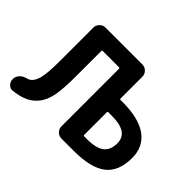

<svg xmlns="http://www.w3.org/2000/svg" viewBox="-143 -1029 1286 1286"><g transform="rotate(45 500.0 -385.5)"><path d="M627.9 -146.5Q627.9 -138.7 634.8 -138.7H663.1Q748 -138.7 786.6 -168.9Q825.2 -199.2 825.2 -262.7Q825.2 -367.2 669.9 -367.2Q668 -367.2 667 -367.2H634.8Q627.9 -367.2 627.9 -359.4ZM163.1 -375V-697.3Q163.1 -720.7 180.2 -737.8Q197.3 -754.9 220.7 -754.9H570.3Q593.8 -754.9 610.8 -737.8Q627.9 -720.7 627.9 -697.3V-490.2Q627.9 -483.4 634.8 -483.4H653.3Q806.6 -483.4 885.7 -426.8Q964.8 -370.1 964.8 -263.7Q964.8 -137.7 891.1 -79.1Q817.4 -20.5 653.3 -20.5H622.1H537.1Q513.7 -20.5 496.6 -37.6Q479.5 -54.7 479.5 -78.1V-623Q479.5 -630.9 472.7 -630.9H318.4Q311.5 -630.9 311.5 -623V-377.9Q311.5 -270.5 299.8 -204.6Q288.1 -138.7 252.9 -95.7Q217.8 -52.7 166 -35.2Q132.8 -22.5 83 -16.6Q79.1 -15.6 75.2 -15.6Q56.6 -15.6 43 -29.3Q25.4 -44.9 25.4 -68.4V-73.2Q25.4 -96.7 41.5 -114.7Q57.6 -132.8 82 -139.6Q101.6 -144.5 113.3 -152.3Q138.7 -170.9 150.9 -219.7Q163.1 -268.6 163.1 -375Z"/></g></svg>

Font: Gen Jyuu Gothic Monospace Bold
Style: Bold
Weight: 700
Designer: [Source Han Sans]
Ryoko NISHIZUKA  (kana & ideographs); Paul D. Hunt (Latin, Greek & Cyrillic); Wenlong ZHANG  (bopomofo
Version: Version 1.002.20150607